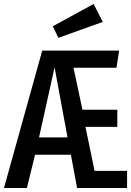

<svg xmlns="http://www.w3.org/2000/svg" viewBox="-32 -944 658 964"><path d="M144 -167 103 0H-12L180 -690H566L553 -604H337L382 -393H557V-307H397L443 -86H606V0H355L324 -167ZM307 -254 242 -606 164 -254ZM484 -834 261 -754 233 -812 438 -924Z"/></svg>

Font: Fira Mono Medium
Style: Regular
Weight: 500
Designer: Carrois Corporate & Edenspiekermann AG
Foundry: Carrois Corporate GbR & Edenspiekermann AG
Version: Version 3.206